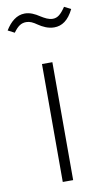

<svg xmlns="http://www.w3.org/2000/svg" viewBox="-99 -795 462 837"><g transform="rotate(-10 131.5 -376.0)"><path d="M190 -670C224 -670 253 -689 276 -736L247 -751C226 -720 211 -708 190 -708C172 -708 156 -717 138 -728C117 -742 96 -752 73 -752C37 -752 9 -728 -13 -692L16 -677C35 -703 50 -714 73 -714C89 -714 103 -707 120 -695C139 -682 163 -670 190 -670ZM155 -522H109V0H155Z"/></g></svg>

Font: Fira Sans ExtraLight
Style: Regular
Weight: 200
Designer: bBox Type GmbH & Carrois Corporate GbR & Edenspiekermann AG
Foundry: bBox Type GmbH & Carrois Corporate GbR & Edenspiekermann AG
Version: Version 4.300;PS 004.300;hotconv 1.0.88;makeotf.lib2.5.64775